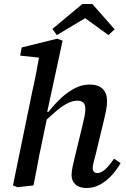

<svg xmlns="http://www.w3.org/2000/svg" viewBox="-20 -930 632 963"><path d="M68 9 45 0 141 -467Q153 -520 162.5 -569.5Q172 -619 181 -672L212 -637L81 -651L89 -692L267 -736L294 -726L214 -356L218 -348L192 -223Q184 -186 176.5 -148.5Q169 -111 162.5 -74Q156 -37 148 0ZM414 13Q378 13 358.5 -5Q339 -23 339 -51Q339 -72 344 -93.5Q349 -115 355 -141L393 -298Q399 -322 403.5 -344Q408 -366 408 -383Q408 -405 398 -415Q388 -425 368 -425Q347 -425 323 -414Q299 -403 269.5 -379Q240 -355 201 -318V-369H223Q255 -409 288.5 -440Q322 -471 357.5 -488.5Q393 -506 430 -506Q472 -506 494.5 -484.5Q517 -463 517 -423Q517 -401 512 -375.5Q507 -350 501 -326L459 -152Q453 -131 449 -114Q445 -97 445 -86Q445 -75 451 -68.5Q457 -62 468 -62Q485 -62 505 -78.5Q525 -95 552 -134L585 -112Q566 -79 540 -50.5Q514 -22 482.5 -4.5Q451 13 414 13ZM443 -910 555 -783 524 -754 375 -862H446L265 -754L243 -785L393 -910Z"/></svg>

Font: Source Serif 4 Medium
Style: Italic
Weight: 500
Italic angle: -12°
Designer: Frank Grießhammer
Foundry: Adobe Systems Incorporated
Version: Version 4.004;hotconv 1.0.116;makeotfexe 2.5.65601